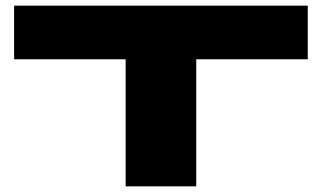

<svg xmlns="http://www.w3.org/2000/svg" viewBox="-20 -660 1140 680"><path d="M30 -640H1070V-450H675V0H425V-450H30Z"/></svg>

Font: Syne ExtraBold
Style: Regular
Weight: 800
Designer: Lucas Descroix
Foundry: Bonjour Monde
Version: Version 2.200; ttfautohint (v1.8.4)